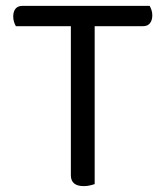

<svg xmlns="http://www.w3.org/2000/svg" viewBox="-20 -628 563 653"><path d="M302 -539V-2Q297 0 286.5 2.5Q276 5 265 5Q221 5 221 -32V-539H34Q31 -544 28 -552.5Q25 -561 25 -572Q25 -589 33 -598.5Q41 -608 56 -608H489Q492 -603 495 -594.5Q498 -586 498 -576Q498 -559 490 -549Q482 -539 467 -539Z"/></svg>

Font: Baloo Da 2
Style: Regular
Weight: 400
Designer: Noopur Datye, Sulekha Rajkumar and Ek Type
Foundry: Ek Type
Version: Version 1.640;hotconv 1.0.111;makeotfexe 2.5.65597; ttfautoh